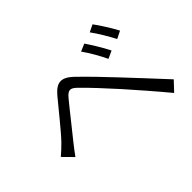

<svg xmlns="http://www.w3.org/2000/svg" viewBox="-127 -1006 1254 1254"><g transform="rotate(-45 500.0 -379.0)"><path d="M688 -675 636 -653C668 -609 705 -544 729 -493L782 -517C759 -565 712 -640 688 -675ZM815 -726 765 -702C797 -658 835 -595 861 -544L913 -570C889 -616 841 -692 815 -726ZM56 -260 123 -192C138 -212 159 -242 179 -266C225 -322 311 -433 361 -493C396 -536 415 -539 454 -501C498 -459 591 -359 649 -294C714 -221 803 -119 875 -32L936 -97C859 -179 760 -288 692 -359C634 -421 547 -512 487 -569C420 -632 376 -621 323 -559C262 -486 173 -373 125 -324C99 -298 81 -281 56 -260Z"/></g></svg>

Font: Noto Sans JP DemiLight
Style: Regular
Weight: 350
Designer: Ryoko NISHIZUKA 西塚涼子 (kana, bopomofo & ideographs); Paul D. Hunt (Latin, Greek & Cyrillic); Sandoll Communications 산돌커뮤니
Foundry: Adobe
Version: Version 2.004;hotconv 1.0.118;makeotfexe 2.5.65603